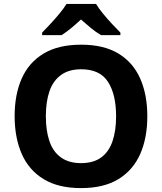

<svg xmlns="http://www.w3.org/2000/svg" viewBox="-20 -954 831 984"><path d="M735 -358Q735 -247 698.5 -164.5Q662 -82 587 -36Q512 10 395 10Q279 10 203.5 -36Q128 -82 91.5 -165Q55 -248 55 -359Q55 -470 91.5 -552Q128 -634 203.5 -679.5Q279 -725 396 -725Q512 -725 587 -679.5Q662 -634 698.5 -551.5Q735 -469 735 -358ZM215 -358Q215 -284 233.5 -230Q252 -176 292.5 -147Q333 -118 395 -118Q459 -118 498.5 -147Q538 -176 556.5 -230Q575 -284 575 -358Q575 -470 533.5 -534.5Q492 -599 396 -599Q333 -599 292.5 -569.5Q252 -540 233.5 -486.5Q215 -433 215 -358ZM472 -934Q486 -911 508.5 -883.5Q531 -856 555 -830.5Q579 -805 597 -787V-774H498Q472 -789 447 -809.5Q422 -830 395 -854Q369 -830 345.5 -810.5Q322 -791 296 -774H196V-787Q215 -806 238.5 -831.5Q262 -857 284.5 -884Q307 -911 321 -934Z"/></svg>

Font: Noto Sans Syriac Eastern
Style: Bold
Weight: 700
Designer: Patrick Giasson and the Monotype Design Team
Foundry: Monotype Imaging Inc.
Version: Version 3.001